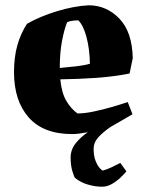

<svg xmlns="http://www.w3.org/2000/svg" viewBox="-20 -496 549 726"><path d="M334 66Q334 94 341.5 112.5Q349 131 357.5 140Q366 149 369 149Q386 144 403 136Q420 128 435 120L458 152Q449 163 434.5 176.5Q420 190 402.5 200Q385 210 366 210Q340 210 312.5 202Q285 194 264 177Q261 175 254 152.5Q247 130 247 100Q247 70 266 46Q285 22 312 4Q296 7 280.5 9Q265 11 253 11Q144 11 88.5 -52Q33 -115 33 -223Q33 -280 45.5 -324.5Q58 -369 82 -406Q131 -434 195 -453.5Q259 -473 315 -476Q383 -476 431.5 -425.5Q480 -375 482 -276L470 -218Q408 -206 343.5 -201.5Q279 -197 208 -196Q213 -145 230.5 -115Q248 -85 273 -67Q299 -67 333 -74Q367 -81 401.5 -91Q436 -101 463 -110L481 -64Q459 -51 438 -39Q417 -27 398 -16Q369 4 351.5 23.5Q334 43 334 66ZM206 -239Q240 -242 270 -245.5Q300 -249 320 -255Q319 -311 307 -356Q295 -401 276 -419Q266 -419 254 -417.5Q242 -416 234 -412Q223 -386 214.5 -341Q206 -296 206 -239Z"/></svg>

Font: Labrada ExtraBold
Style: Regular
Weight: 800
Designer: Mercedes Jáuregui
Foundry: Omnibus-Type Team
Version: Version 1.000; ttfautohint (v1.8.4.7-5d5b)